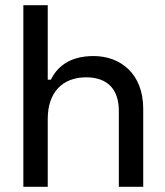

<svg xmlns="http://www.w3.org/2000/svg" viewBox="-20 -720 636 740"><path d="M70 -700V0H164V-262C164 -364 221 -422 312 -422C392 -422 438 -378 438 -293V0H532V-301C532 -436 444 -504 341 -504C244 -504 199 -459 176 -413H164V-700Z"/></svg>

Font: Space Text Medium
Style: Regular
Weight: 500
Designer: Florian Karsten (Space Text), Colophon Foundry (Space Mono)
Foundry: Florian Karsten
Version: Version 1.003;PS 001.003;hotconv 1.0.88;makeotf.lib2.5.64775